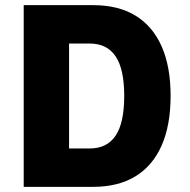

<svg xmlns="http://www.w3.org/2000/svg" viewBox="-20 -725 737 745"><path d="M72 0V-705H342Q439 -705 505.5 -664.5Q572 -624 607 -545.5Q642 -467 642 -353Q642 -239 607 -160Q572 -81 505 -40.5Q438 0 342 0ZM248 -149H329Q395 -149 428.5 -198.5Q462 -248 462 -353Q462 -457 428.5 -506.5Q395 -556 329 -556H248Z"/></svg>

Font: Nunito Sans 7pt Condensed Black
Style: Regular
Weight: 900
Width: 3
Designer: Vernon Adams
Foundry: Vernon Adams
Version: Version 3.101;gftools[0.9.27]